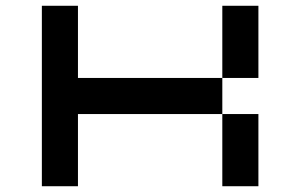

<svg xmlns="http://www.w3.org/2000/svg" viewBox="-20 -770 1040 665"><path d="M125 -125V-750H250V-500H875V-750H750V-125H875V-375H250V-125Z"/></svg>

Font: Picon
Style: Regular
Weight: 400
Designer: yne
Foundry: yne
Version: Version 21.02.27; git-deadbeef-release